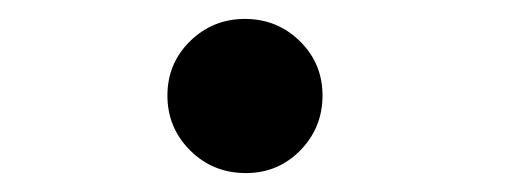

<svg xmlns="http://www.w3.org/2000/svg" viewBox="-20 -435 540 203"><path d="M240 -252Q205 -252 181 -276Q157 -300 157 -334Q157 -368 181 -391.5Q205 -415 239 -415Q273 -415 297 -391.5Q321 -368 321 -334Q321 -300 297.5 -276Q274 -252 240 -252Z"/></svg>

Font: Inconsolata ExtraBold
Style: Regular
Weight: 800
Designer: Raph Levien, Cyreal, Brenton Simpson
Foundry: Raph Levien, Cyreal, Google
Version: Version 3.001